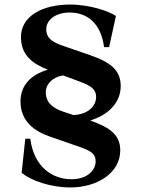

<svg xmlns="http://www.w3.org/2000/svg" viewBox="-20 -670 620 843"><path d="M113 -61H91L75 89C117 123 202 153 289 153C406 153 508 90 508 -10C508 -78 462 -111 376 -141C453 -164 510 -218 510 -292C510 -362 465 -397 375 -428L265 -466C218 -482 183 -497 183 -542C183 -580 221 -615 286 -615C362 -615 423 -569 437 -463H459L489 -600C461 -619 378 -650 288 -650C165 -650 72 -599 72 -507C72 -426 126 -389 190 -364C118 -343 70 -297 70 -225C70 -138 130 -94 200 -70L295 -37C357 -15 400 -6 400 38C400 77 364 117 294 117C212 117 129 65 113 -61ZM181 -265C181 -300 209 -331 257 -339L300 -323C362 -300 402 -288 402 -244C402 -206 368 -167 302 -165L260 -179C213 -194 181 -219 181 -265Z"/></svg>

Font: Ortica Linear
Style: Bold
Weight: 700
Designer: Benedetta Bovani
Foundry: Collletttivo
Version: Version 2.000;Glyphs 3.1.2 (3151)